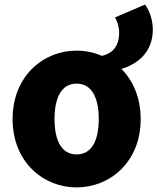

<svg xmlns="http://www.w3.org/2000/svg" viewBox="-20 -804 687 838"><path d="M314 -130C249 -130 218 -190 218 -284C218 -379 249 -439 314 -439C380 -439 411 -379 411 -284C411 -190 380 -130 314 -130ZM482 -728C491 -712 500 -689 500 -662C500 -599 469 -571 425 -560C391 -575 353 -583 314 -583C170 -583 35 -473 35 -284C35 -96 170 14 314 14C459 14 594 -96 594 -284C594 -377 561 -452 510 -503C589 -527 647 -583 647 -675C647 -718 631 -761 613 -784Z"/></svg>

Font: Noto Sans CJK Black
Style: Bold
Weight: 900
Designer: Ryoko NISHIZUKA (kana & ideographs); Paul D. Hunt (Latin, Greek & Cyrillic); Wenlong ZHANG (bopomofo); Sandoll Communica
Foundry: Adobe Systems Incorporated
Version: Version 1.000;PS 1;hotconv 1.0.78;makeotf.lib2.5.61930